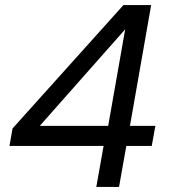

<svg xmlns="http://www.w3.org/2000/svg" viewBox="-20 -736 669 756"><path d="M359.2 0 387.9 -161.3H17.3L29.4 -230.2L466.1 -716.1H575.2L491.7 -240.5H591.8L577.5 -161.3H477.4L448.7 0ZM136.7 -240.5H406L472.9 -620.6Z"/></svg>

Font: Poppins Variable
Style: Italic
Weight: 100
Italic angle: -10°
Designer: Jonny Pinhorn
Foundry: Indian Type Foundry
Version: Version 6.000